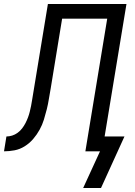

<svg xmlns="http://www.w3.org/2000/svg" viewBox="-54 -755 674 958"><path d="M450 183H361L445 0H372L481 -662H256L199 -314Q194 -288 190 -262Q186 -236 179.5 -210Q173 -184 165 -158Q157 -132 143.5 -107.5Q130 -83 111.5 -61.5Q93 -40 69 -25Q45 -10 18.5 -5Q-8 0 -34 0L-22 -74Q-8 -74 6.5 -78.5Q21 -83 34 -92.5Q47 -102 56.5 -114.5Q66 -127 73 -140.5Q80 -154 85.5 -168.5Q91 -183 94.5 -197.5Q98 -212 101 -226.5Q104 -241 106 -255L185 -735H577L468 -74H567Z"/></svg>

Font: Iosevka Custom Oblique
Style: Regular
Weight: 400
Italic angle: -9°
Designer: Belleve Invis
Foundry: Belleve Invis
Version: Version 27.0.1